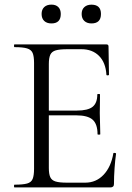

<svg xmlns="http://www.w3.org/2000/svg" viewBox="-20 -819 577 839"><path d="M462.2 0H43.4Q41.2 0 41.2 -6Q41.2 -12 43.4 -12Q80 -12 98.2 -17Q116.4 -22 122.6 -37Q128.8 -52 128.8 -81V-544Q128.8 -573 122.6 -587.5Q116.4 -602 98.2 -607.5Q80 -613 43.4 -613Q41.2 -613 41.2 -619Q41.2 -625 43.4 -625H445Q454.2 -625 454.2 -616L456.2 -492.6Q456.2 -489.8 450.8 -489.6Q445.4 -489.4 445 -492.4Q441.8 -545.8 412.6 -574.9Q383.4 -604 335.8 -604H274.6Q241 -604 223.6 -598.9Q206.2 -593.8 199.8 -579.8Q193.4 -565.8 193.4 -539V-85Q193.4 -58.8 199.6 -45Q205.8 -31.2 222.6 -26Q239.4 -20.8 272.2 -20.8H352.4Q400 -20.8 432.6 -55.2Q465.2 -89.6 475.2 -148.6Q475.4 -151.6 481.3 -150.9Q487.2 -150.2 487.2 -147.4Q483.2 -120.8 480.6 -83.7Q478 -46.6 478 -15Q478 0 462.2 0ZM406.2 -232.6Q406.2 -276.8 384.8 -295.9Q363.4 -315 313 -315H162.8V-335.8H315.6Q364.2 -335.8 384.7 -352.3Q405.2 -368.8 405.2 -406.2Q405.2 -408.4 411.1 -408.4Q417 -408.4 417 -406.2Q417 -376.4 416.5 -359.9Q416 -343.4 416 -325Q416 -302.4 417.1 -280.4Q418.2 -258.4 418.2 -232.6Q418.2 -230.6 412.2 -230.6Q406.2 -230.6 406.2 -232.6ZM204.8 -716.6Q184.6 -716.6 173.2 -727.5Q161.8 -738.4 161.8 -758Q161.8 -777.2 173.2 -788Q184.6 -798.8 204.8 -798.8Q224.1 -798.8 234.9 -788Q245.6 -777.2 245.6 -758Q245.6 -716.6 204.8 -716.6ZM379.6 -716.6Q360.2 -716.6 348.5 -727.5Q336.8 -738.4 336.8 -758Q336.8 -777.2 348.5 -787.9Q360.2 -798.6 379.6 -798.6Q421.2 -798.6 421.2 -758Q421.2 -716.6 379.6 -716.6Z"/></svg>

Font: Cormorant Light
Style: Regular
Weight: 300
Designer: Christian Thalmann (Catharsis Fonts)
Foundry: Catharsis Fonts
Version: Version 4.000